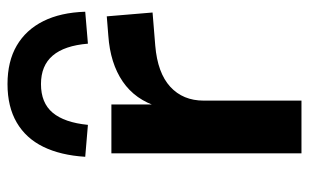

<svg xmlns="http://www.w3.org/2000/svg" viewBox="-172 -632 804 499"><g transform="rotate(-90 229.5 -382.0)"><path d="M81 0V-494H208V-372H202Q220 -432 267.5 -464.5Q315 -497 387 -502L437 -506L447 -387L361 -380Q290 -374 254 -341Q218 -308 218 -254V0ZM155 -555 72 -562Q76 -626 98 -671Q120 -716 161 -740Q202 -764 261 -764Q320 -764 361 -740Q402 -716 424.5 -671Q447 -626 449 -562L366 -555Q361 -616 335 -646.5Q309 -677 261 -677Q212 -677 186.5 -646.5Q161 -616 155 -555Z"/></g></svg>

Font: Nunito Sans 10pt SemiExpanded
Style: Bold
Weight: 700
Width: 6
Designer: Vernon Adams
Foundry: Vernon Adams
Version: Version 3.101;gftools[0.9.27]